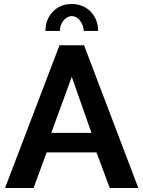

<svg xmlns="http://www.w3.org/2000/svg" viewBox="-20 -935 712 955"><path d="M397 -781H468Q468 -838 431 -877Q414 -895 389.5 -905Q365 -915 337 -915Q279 -915 243 -877Q206 -838 206 -781H278Q278 -811 296 -833Q314 -855 337 -855Q360 -855 377 -834Q394 -813 397 -781ZM147 0 212 -177H460L526 0H668L398 -710H276L5 0ZM337 -553 435 -274H235Z"/></svg>

Font: RT Raleway Bold
Style: Regular
Weight: 400
Designer: Matt McInerney, Pablo Impallari, Rodrigo Fuenzalida — Edited by Milan Moffatt in April 2016
Foundry: Matt McInerney, Pablo Impallari, Rodrigo Fuenzalida — Edited by Milan Moffatt in April 2016
Version: Version 3.001